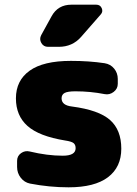

<svg xmlns="http://www.w3.org/2000/svg" viewBox="-20 -790 586 820"><path d="M288 -335Q402 -320 450 -277.5Q498 -235 498 -155Q498 -76 441 -33Q384 10 273 10Q191 10 108 -6Q84 -11 68.5 -31Q53 -51 53 -77V-103Q53 -124 70 -136Q87 -148 107 -143Q182 -125 248 -125Q303 -125 303 -157Q303 -172 294 -179Q285 -186 258 -190Q147 -208 97.5 -252Q48 -296 48 -370Q48 -446 106.5 -488Q165 -530 283 -530Q361 -530 427 -520Q452 -516 467.5 -497Q483 -478 483 -453V-432Q483 -411 465.5 -397.5Q448 -384 427 -388Q366 -400 302 -400Q269 -400 256 -393Q243 -386 243 -370Q243 -340 288 -335ZM285 -770H391Q408 -770 414.5 -755Q421 -740 410 -728L326 -632Q289 -590 231 -590H185Q166 -590 156.5 -606.5Q147 -623 156 -640L200 -720Q227 -770 285 -770Z"/></svg>

Font: Rounded Mplus 1c Black
Style: Regular
Weight: 900
Version: Version 1.059.20150529